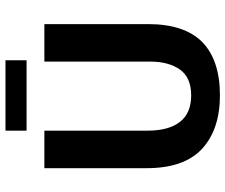

<svg xmlns="http://www.w3.org/2000/svg" viewBox="-81 -731 823 701"><g transform="rotate(-90 330.5 -380.5)"><path d="M67 -256V-630H204V-253C204 -201 215 -162 236 -135C257 -108 289 -94 333 -94C376 -94 408 -108 427 -135C446 -162 456 -198 456 -241V-630H593V-251C593 -163 571 -97 528 -54C484 -11 419 11 333 11C250 11 185 -11 138 -54C91 -97 67 -165 67 -256ZM204 -772H461V-695H204Z"/></g></svg>

Font: Holmes&Hills Bold
Style: Bold
Weight: 500
Designer: Noopur Datye, Girish Dalvi, Yashodeep Gholap, Pallavi Karambelkar
Foundry: Ek Type
Version: ""